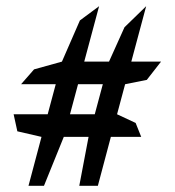

<svg xmlns="http://www.w3.org/2000/svg" viewBox="-20 -600 564 620"><path d="M122 0 186 -158H266L236 0H296L338 -158H436L418 -203L358 -231L384 -328L454 -342L500 -401H404L452 -580L382 -512L332 -401H252L300 -580L238 -534L180 -401L90 -376L48 -328H160L134 -231H24L36 -176L114 -158L72 0ZM312 -328 286 -231H206L232 -328Z"/></svg>

Font: Stormblade
Style: Regular
Weight: 400
Designer: Mew Too
Foundry: Cannot Into Space Fonts
Version: Version 0.77